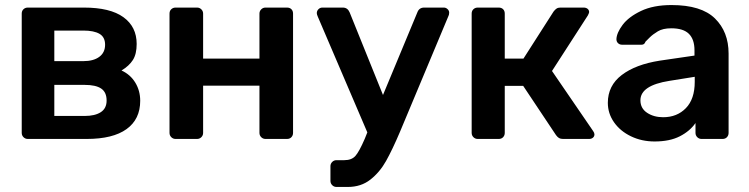

<svg xmlns="http://www.w3.org/2000/svg" viewBox="-20 -550 2966 760"><path d="M90 0Q80 0 73 -7Q66 -14 66 -24V-496Q66 -507 73 -513.5Q80 -520 90 -520H312Q416 -520 468.5 -482Q521 -444 521 -376Q521 -336 506 -312.5Q491 -289 461 -271Q496 -255 515.5 -223Q535 -191 535 -151Q535 -78 481 -39Q427 0 323 0ZM310 -308Q350 -308 373 -325Q396 -342 396 -373Q396 -403 374 -416Q352 -429 310 -429H195V-308ZM315 -91Q356 -91 379 -106Q402 -121 402 -152Q402 -185 380.5 -199.5Q359 -214 315 -214H195V-91Z M675 0Q665 0 658 -7Q651 -14 651 -24V-496Q651 -507 658 -513.5Q665 -520 675 -520H760Q770 -520 777 -513Q784 -506 784 -496V-318H1007V-496Q1007 -506 1014 -513Q1021 -520 1031 -520H1116Q1127 -520 1133.5 -513.5Q1140 -507 1140 -496V-24Q1140 -14 1133.5 -7Q1127 0 1116 0H1031Q1021 0 1014 -7Q1007 -14 1007 -24V-211H784V-24Q784 -14 777 -7Q770 0 760 0Z M1737 -520Q1745 -520 1751.5 -514Q1758 -508 1758 -500Q1758 -491 1754 -484L1564 -30Q1533 43 1508 87.5Q1483 132 1446 161Q1409 190 1357 190H1312Q1302 190 1295 183Q1288 176 1288 166V108Q1288 98 1295 91Q1302 84 1312 84H1343Q1372 84 1387 67Q1402 50 1424 -1L1434 -26L1238 -484Q1234 -493 1234 -498Q1234 -507 1240.5 -513.5Q1247 -520 1256 -520H1337Q1356 -520 1364 -501L1496 -174L1632 -501Q1639 -520 1659 -520Z M2328 -31Q2333 -24 2333 -18Q2333 -10 2327 -5Q2321 0 2312 0H2209Q2199 0 2193 -3.5Q2187 -7 2181 -15L2051 -210H1978V-24Q1978 -14 1971.5 -7Q1965 0 1954 0H1871Q1861 0 1854 -7Q1847 -14 1847 -24V-496Q1847 -507 1854 -513.5Q1861 -520 1871 -520H1954Q1965 -520 1971.5 -513.5Q1978 -507 1978 -496V-318H2052L2171 -504Q2177 -512 2183 -516Q2189 -520 2198 -520H2290Q2300 -520 2306 -515Q2312 -510 2312 -502Q2312 -499 2307 -489L2165 -269Z M2571 10Q2520 10 2477.5 -10.5Q2435 -31 2410.5 -66Q2386 -101 2386 -143Q2386 -211 2441 -253Q2496 -295 2592 -310L2729 -330V-351Q2729 -394 2707 -416Q2685 -438 2637 -438Q2604 -438 2584 -426Q2564 -414 2551.5 -401.5Q2539 -389 2535 -385Q2531 -373 2520 -373H2442Q2433 -373 2426.5 -379Q2420 -385 2420 -395Q2421 -420 2444.5 -451.5Q2468 -483 2517 -506.5Q2566 -530 2638 -530Q2756 -530 2810 -477Q2864 -424 2864 -338V-24Q2864 -14 2857.5 -7Q2851 0 2840 0H2757Q2747 0 2740 -7Q2733 -14 2733 -24V-63Q2711 -31 2671 -10.5Q2631 10 2571 10ZM2605 -86Q2660 -86 2695 -122Q2730 -158 2730 -226V-246L2630 -230Q2515 -212 2515 -153Q2515 -121 2541.5 -103.5Q2568 -86 2605 -86Z"/></svg>

Font: Rubik AZ
Style: Regular
Weight: 500
Designer: Hubert and Fischer
Foundry: Hubert & Fischer
Version: Version 2.000